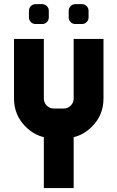

<svg xmlns="http://www.w3.org/2000/svg" viewBox="-20 -826 577 943"><path d="M122.1 -772.9Q122.1 -786.6 131.6 -796.1Q141.1 -805.7 154.8 -805.7H187Q200.7 -805.7 210.2 -796.1Q219.7 -786.6 219.7 -772.9V-740.7Q219.7 -727.1 210.2 -717.5Q200.7 -708 187 -708H154.8Q141.1 -708 131.6 -717.5Q122.1 -727.1 122.1 -740.7ZM317.4 -772.9Q317.4 -786.6 326.9 -796.1Q336.4 -805.7 350.1 -805.7H382.3Q396 -805.7 405.5 -796.1Q415 -786.6 415 -772.9V-740.7Q415 -727.1 405.5 -717.5Q396 -708 382.3 -708H350.1Q336.4 -708 326.9 -717.5Q317.4 -727.1 317.4 -740.7ZM341.8 -341.8V-634.8H488.3V-341.8Q488.3 -260.7 431.2 -203.6Q392.1 -164.6 341.8 -152.3V97.7H195.3V-152.3Q145 -164.6 106 -203.6Q48.8 -260.7 48.8 -341.8V-634.8H195.3V-341.8Q195.3 -321.8 209.7 -307.4Q224.1 -293 244.1 -293H293Q313 -293 327.4 -307.4Q341.8 -321.8 341.8 -341.8Z"/></svg>

Font: Audex
Style: Regular
Weight: 400
Designer: GGBotNet
Foundry: GGBotNet
Version: 1.00